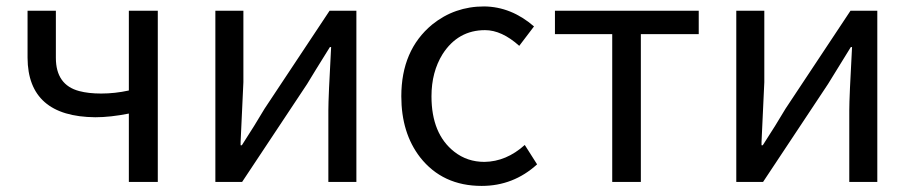

<svg xmlns="http://www.w3.org/2000/svg" viewBox="-20 -577 2894 609"><path d="M388.7 0V-216.8Q330.1 -205.1 282.2 -205.1Q68.4 -207 67.4 -393.6V-543H157.2V-393.6Q157.2 -307.6 231.4 -288.1Q260.7 -280.3 300.8 -280.3Q344.7 -280.3 388.7 -290V-543H480.5V0Z M663.1 0V-543H752V-316.4Q752 -310.5 743.2 -127Q743.2 -121.1 743.2 -116.2H747.1Q790 -182.6 819.3 -232.4L1025.4 -543H1110.4V0H1021.5V-226.6Q1021.5 -268.6 1030.3 -427.7H1026.4Q974.6 -344.7 954.1 -310.5L748 0Z M1507.8 12.7Q1383.8 12.7 1312.5 -78.1Q1252.9 -155.3 1252.9 -271.5Q1252.9 -418 1350.6 -499Q1421.9 -556.6 1515.6 -556.6Q1601.6 -555.7 1673.8 -493.2L1627 -431.6Q1571.3 -481.4 1518.6 -481.4Q1432.6 -481.4 1383.8 -405.3Q1348.6 -348.6 1348.6 -271.5Q1348.6 -152.3 1420.9 -95.7Q1461.9 -63.5 1516.6 -63.5Q1585.9 -64.5 1644.5 -117.2L1683.6 -55.7Q1608.4 12.7 1507.8 12.7Z M1921.9 0V-468.8H1740.2V-543H2196.3V-468.8H2012.7V0Z M2315.4 0V-543H2404.3V-316.4Q2404.3 -310.5 2395.5 -127Q2395.5 -121.1 2395.5 -116.2H2399.4Q2442.4 -182.6 2471.7 -232.4L2677.7 -543H2762.7V0H2673.8V-226.6Q2673.8 -268.6 2682.6 -427.7H2678.7Q2627 -344.7 2606.4 -310.5L2400.4 0Z"/></svg>

Font: Taipei Sans TC Beta
Style: Regular
Weight: 400
Designer: JT Foundry
Foundry: JT Foundry
Version: Version 1.000